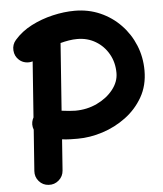

<svg xmlns="http://www.w3.org/2000/svg" viewBox="-55 -771 748 883"><g transform="rotate(-5 319.5 -329.5)"><path d="M47.4 -521Q27.8 -538.6 26.1 -565.7Q24.4 -592.8 42 -612.8Q74.2 -649.9 121.1 -674.1Q168 -698.2 220.5 -710.4Q272.9 -722.7 322.8 -722.7Q385.7 -722.7 439.7 -699Q493.7 -675.3 533.9 -633.5Q574.2 -591.8 596.4 -537.4Q618.7 -482.9 618.7 -420.9Q618.7 -352.1 588.4 -299.1Q558.1 -246.1 508.8 -209.5Q459.5 -172.9 400.9 -154.1Q342.3 -135.3 285.6 -135.3Q271.5 -135.3 252.7 -135.7Q233.9 -136.2 213.4 -138.7L203.1 4.4Q201.2 31.2 180.9 48.8Q160.6 66.4 133.8 64.5Q106.9 63 89.4 42.7Q71.8 22.5 73.7 -4.4L87.4 -194.3Q78.1 -218.8 87.4 -242.2Q89.4 -246.6 91.3 -250.5L109.9 -507.8Q94.2 -502.9 77.4 -506.1Q60.5 -509.3 47.4 -521ZM322.8 -592.3Q304.2 -592.3 284.4 -589.1Q264.6 -585.9 245.1 -580.6L222.7 -270Q240.2 -267.6 257.8 -266.1Q275.4 -264.6 285.6 -264.6Q339.8 -264.6 386.2 -286.6Q432.6 -308.6 460.9 -344.5Q489.3 -380.4 489.3 -420.9Q489.3 -469.7 467.3 -508.5Q445.3 -547.4 407.7 -569.8Q370.1 -592.3 322.8 -592.3Z"/></g></svg>

Font: Mikhak-DS1-FD Bold
Style: Bold
Weight: 700
Designer: Amin Abedi
Version: Version 3.2